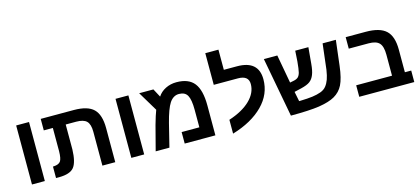

<svg xmlns="http://www.w3.org/2000/svg" viewBox="-65 -1344 4155 1904"><g transform="rotate(-15 2012.5 -392.0)"><path d="M85 0V-606H217V0Z M430 -249V-488H337V-606H677Q818 -606 879 -546.5Q940 -487 940 -350V0H808V-348Q808 -425 776.5 -456.5Q745 -488 669 -488H562V-232Q558 -102 517.5 -51.5Q477 -1 365 0H332V-118H340Q392 -121 410.5 -147Q429 -173 430 -249Z M1105 0V-606H1237V0Z M1730 -609Q1855 -609 1911.5 -536.5Q1968 -464 1968 -308V0H1653V-118H1835V-298Q1835 -402 1810.5 -446Q1786 -490 1724 -490Q1666 -490 1627 -432Q1590 -375 1555 -238L1496 0H1355L1421 -253Q1448 -349 1467 -397L1346 -599H1492L1538 -513Q1567 -558 1618 -583.5Q1669 -609 1730 -609Z M2142 29V-113Q2283 -159 2361 -234.5Q2439 -310 2439 -401Q2439 -488 2330 -488H2082V-813H2217V-606H2352Q2572 -606 2572 -414Q2572 -262 2458 -147Q2343 -31 2142 29Z M2943 -497 2950 -606H3085L3070 -439Q3064 -369 3048 -330Q3032 -289 3002.5 -267Q2973 -245 2911 -230L2838 -213L2858 -113H2870Q2947 -115 2996 -121.5Q3045 -128 3083 -142Q3121 -156 3142.5 -183Q3164 -210 3177.5 -247Q3191 -284 3200 -343L3231 -606H3367L3336 -346Q3321 -221 3289 -157Q3258 -95 3197 -60Q3140 -27 3033 -10Q2930 5 2742 5L2628 -606H2766L2819 -314L2855 -321Q2887 -327 2904 -342Q2921 -359 2928 -388Q2936 -420 2943 -497Z M3672 -488H3468V-606H3674Q3818 -606 3881.5 -546.5Q3945 -487 3945 -351V-118H4010V0H3445V-118H3813V-334Q3813 -419 3781 -453.5Q3749 -488 3672 -488Z"/></g></svg>

Font: Libra Sans
Style: Bold
Weight: 700
Foundry: Context Ltd
Version: Version 1.000